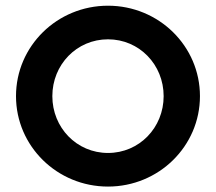

<svg xmlns="http://www.w3.org/2000/svg" viewBox="-20 -658 776 690"><path d="M368.1 12.5C550.7 12.5 698.6 -132.6 698.6 -312.5C698.6 -492.4 550.7 -637.5 368.1 -637.5C185.4 -637.5 37.5 -492.4 37.5 -312.5C37.5 -132.6 185.4 12.5 368.1 12.5ZM368.1 -108.3C255.6 -108.3 168.1 -199.3 168.1 -312.5C168.1 -425.7 255.6 -516.7 368.1 -516.7C480.6 -516.7 568.1 -425.7 568.1 -312.5C568.1 -199.3 480.6 -108.3 368.1 -108.3Z"/></svg>

Font: Afacad
Style: Bold
Weight: 700
Designer: Kristian Moeller
Foundry: Dicotype
Version: Version 1.000